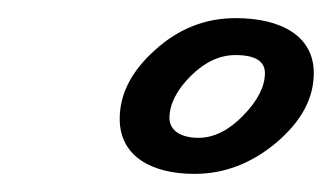

<svg xmlns="http://www.w3.org/2000/svg" viewBox="-20 -585 368 213"><path d="M168 -454.1C168 -469.2 175.8 -484.9 191.4 -500.5C207 -516.1 223.6 -523.9 241.2 -523.9C263.2 -523.9 273.9 -517.1 273.9 -503.9C273.9 -489.3 266.1 -473.6 250 -457C233.9 -440.4 217.3 -432.1 200.2 -432.1C181.2 -432.1 168 -439.9 168 -454.1ZM112.8 -453.1C112.8 -412.1 147.5 -392.1 195.8 -392.1C229 -392.1 259.3 -403.8 287.1 -427.2C314.5 -450.7 328.1 -476.1 328.1 -503.9C328.1 -545.4 291.5 -564.9 241.2 -564.9C208 -564.9 178.2 -553.2 152.3 -529.8C126 -506.3 112.8 -481 112.8 -453.1Z"/></svg>

Font: Dancing Script
Style: Regular
Weight: 800
Designer: Pablo Impallari
Foundry: Pablo Impallari
Version: Version 2.001